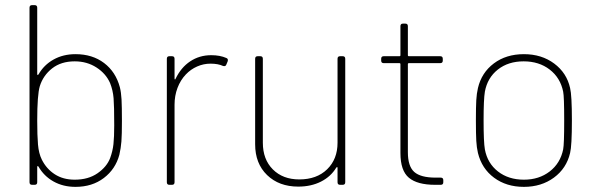

<svg xmlns="http://www.w3.org/2000/svg" viewBox="-20 -720 2326 748"><path d="M130 -71Q125 -76 125 -69V-10Q125 0 115 0H105Q95 0 95 -10V-690Q95 -700 105 -700H115Q125 -700 125 -690V-432Q125 -425 130 -430Q151 -467 188.5 -488Q226 -509 274 -509Q340 -509 385.5 -474.5Q431 -440 447 -380Q452 -360 453.5 -332.5Q455 -305 455 -249Q455 -195 453 -169Q451 -143 445 -117Q430 -61 384.5 -26.5Q339 8 274 8Q226 8 188.5 -13Q151 -34 130 -71ZM143 -98Q161 -62 193.5 -41Q226 -20 271 -20Q324 -20 360 -45Q396 -70 409 -104Q419 -131 422 -158.5Q425 -186 425 -232Q425 -307 422.5 -337.5Q420 -368 409 -396Q393 -433 356 -457Q319 -481 271 -481Q218 -481 183 -453.5Q148 -426 135 -384Q125 -350 125 -250Q125 -192 128 -157Q131 -122 143 -98Z M630 -10V-491Q630 -501 640 -501H650Q660 -501 660 -491V-414Q660 -411 661.5 -410.5Q663 -410 664 -413Q685 -457 721 -481Q757 -505 803 -505Q837 -505 862 -494Q870 -491 867 -481L862 -469Q859 -460 849 -463Q830 -472 800 -472Q773 -472 748 -461Q723 -450 704 -430Q683 -408 671.5 -377.5Q660 -347 660 -312V-10Q660 0 650 0H640Q630 0 630 -10Z M974 -158V-491Q974 -501 984 -501H994Q1004 -501 1004 -491V-164Q1004 -99 1043 -60Q1082 -21 1146 -21Q1214 -21 1254.5 -60.5Q1295 -100 1295 -164V-491Q1295 -501 1305 -501H1315Q1325 -501 1325 -491V-10Q1325 0 1315 0H1305Q1295 0 1295 -10V-66Q1295 -69 1293.5 -69Q1292 -69 1290 -67Q1269 -32 1230.5 -12.5Q1192 7 1142 7Q1067 7 1020.5 -38Q974 -83 974 -158Z M1540 -124V-470Q1540 -474 1536 -474H1475Q1465 -474 1465 -484V-491Q1465 -501 1475 -501H1536Q1540 -501 1540 -505V-618Q1540 -628 1550 -628H1559Q1569 -628 1569 -618V-505Q1569 -501 1573 -501H1695Q1705 -501 1705 -491V-484Q1705 -474 1695 -474H1573Q1569 -474 1569 -470V-127Q1569 -72 1594 -50Q1619 -28 1677 -28H1697Q1707 -28 1707 -18V-10Q1707 0 1697 0H1675Q1606 0 1573 -27.5Q1540 -55 1540 -124Z M1842 -124Q1837 -145 1835.5 -171.5Q1834 -198 1834 -252Q1834 -303 1835.5 -329.5Q1837 -356 1842 -377Q1856 -437 1904 -473Q1952 -509 2021 -509Q2090 -509 2139 -472.5Q2188 -436 2201 -377Q2208 -349 2208 -251Q2208 -152 2201 -124Q2187 -64 2138 -28Q2089 8 2021 8Q1953 8 1905 -27.5Q1857 -63 1842 -124ZM1869 -138Q1879 -84 1920 -52Q1961 -20 2021 -20Q2080 -20 2121.5 -52Q2163 -84 2174 -138Q2178 -158 2178 -251Q2178 -344 2174 -363Q2163 -417 2121.5 -449Q2080 -481 2020 -481Q1960 -481 1919.5 -449Q1879 -417 1869 -363Q1864 -333 1864 -251Q1864 -166 1869 -138Z"/></svg>

Font: Barlow GEO Thin
Style: Regular
Weight: 100
Designer: Jeremy Tribby
Foundry: Tribby Type
Version: Version 1.408